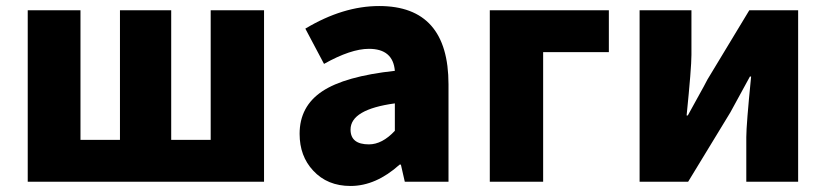

<svg xmlns="http://www.w3.org/2000/svg" viewBox="-20 -603 2739 637"><path d="M72 -569H247V-139H378V-569H548V-139H679V-569H856V0H72Z M1019 -37Q974 -85 974 -159Q974 -250 1049 -300Q1124 -350 1290 -368Q1284 -441 1204 -441Q1144 -441 1055 -391L993 -508Q1118 -583 1238 -583Q1468 -583 1468 -323V0H1323L1310 -57H1306Q1227 14 1143 14Q1066 14 1019 -37ZM1290 -169V-260Q1143 -240 1143 -173Q1143 -124 1204 -124Q1248 -124 1290 -169Z M1605 -569H2000V-430H1782V0H1605Z M2102 -569H2274V-421Q2274 -378 2258 -220H2262L2295 -280Q2318 -321 2327 -339L2466 -569H2628V0H2456V-148Q2456 -189 2472 -349H2468L2403 -230L2263 0H2102Z"/></svg>

Font: KaiGen Gothic KR Heavy
Style: Heavy
Weight: 900
Designer: Ryoko NISHIZUKA  (kana & ideographs); Paul D. Hunt (Latin, Greek & Cyrillic); Wenlong ZHANG  (bopomofo); Sandoll Communi
Foundry: Adobe Systems Incorporated
Version: Version 1.002 March 28, 2018